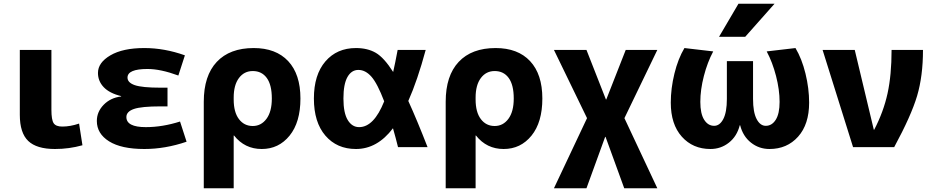

<svg xmlns="http://www.w3.org/2000/svg" viewBox="-20 -787 4998 1027"><path d="M255 -520V-200Q255 -146 267 -128Q279 -110 313 -110Q356 -110 403 -126L421 -10Q350 10 274 10Q176 10 131 -33Q86 -76 86 -173V-520Z M628 -273Q566 -288 535 -320.5Q504 -353 504 -397Q504 -452 570.5 -491Q637 -530 752 -530Q860 -530 969 -491L934 -383Q839 -418 769 -418Q662 -418 662 -372Q662 -345 701 -331.5Q740 -318 839 -318H876V-218H839Q736 -218 696 -204Q656 -190 656 -161Q656 -107 760 -107Q849 -107 943 -137L978 -29Q864 10 752 10Q629 10 563.5 -31Q498 -72 498 -140Q498 -189 534.5 -226.5Q571 -264 628 -271Z M1070 220V-243Q1070 -382 1139.5 -456Q1209 -530 1337 -530Q1456 -530 1521.5 -460Q1587 -390 1587 -260Q1587 -133 1529 -61.5Q1471 10 1380 10Q1289 10 1232 -62H1230V220ZM1434 -260Q1434 -333 1407 -370Q1380 -407 1332 -407Q1286 -407 1258 -369.5Q1230 -332 1230 -265V-255Q1230 -187 1258 -150Q1286 -113 1332 -113Q1377 -113 1405.5 -151.5Q1434 -190 1434 -260Z M2164 -247Q2211 -144 2267 0H2109Q2097 -49 2082 -101Q1998 10 1884 10Q1782 10 1720.5 -61.5Q1659 -133 1659 -260Q1659 -387 1720.5 -458.5Q1782 -530 1884 -530Q1946 -530 1990 -504.5Q2034 -479 2083 -402Q2094 -450 2107 -520H2257Q2213 -357 2164 -247ZM2035 -245Q1999 -340 1967 -376.5Q1935 -413 1897 -413Q1860 -413 1838.5 -375Q1817 -337 1817 -260Q1817 -183 1840 -145Q1863 -107 1901 -107Q1980 -107 2035 -245Z M2364 220V-243Q2364 -382 2433.5 -456Q2503 -530 2631 -530Q2750 -530 2815.5 -460Q2881 -390 2881 -260Q2881 -133 2823 -61.5Q2765 10 2674 10Q2583 10 2526 -62H2524V220ZM2728 -260Q2728 -333 2701 -370Q2674 -407 2626 -407Q2580 -407 2552 -369.5Q2524 -332 2524 -265V-255Q2524 -187 2552 -150Q2580 -113 2626 -113Q2671 -113 2699.5 -151.5Q2728 -190 2728 -260Z M3219 -55H3217L3117 220H2943L3120 -155L2943 -520H3117L3221 -255H3223L3327 -520H3496L3320 -155L3496 220H3319Z M3939 -117H3937Q3922 -58 3879 -24Q3836 10 3780 10Q3686 10 3627 -56Q3568 -122 3568 -238Q3568 -314 3587.5 -393.5Q3607 -473 3641 -530L3795 -512Q3764 -454 3745 -380.5Q3726 -307 3726 -242Q3726 -179 3746.5 -146.5Q3767 -114 3800 -114Q3830 -114 3849 -150.5Q3868 -187 3868 -258V-460H4008V-258Q4008 -187 4027 -150.5Q4046 -114 4076 -114Q4109 -114 4129.5 -146.5Q4150 -179 4150 -242Q4150 -307 4131 -380.5Q4112 -454 4081 -512L4235 -530Q4269 -473 4288.5 -393.5Q4308 -314 4308 -238Q4308 -122 4249 -56Q4190 10 4096 10Q4040 10 3997 -24Q3954 -58 3939 -117ZM3930 -767H4123L3966 -590H3826Z M4656 -93Q4706 -189 4727.5 -287.5Q4749 -386 4749 -520H4917Q4917 -380 4885.5 -274Q4854 -168 4763 0H4543L4380 -520H4552L4654 -93Z"/></svg>

Font: M PLUS 1p ExtraBold
Style: Regular
Weight: 800
Version: Version 1.062